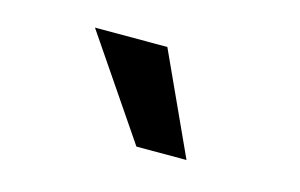

<svg xmlns="http://www.w3.org/2000/svg" viewBox="-42 -847 584 374"><g transform="rotate(15 250.0 -659.5)"><path d="M250 -558 112 -761H258L351 -558Z"/></g></svg>

Font: Nunito Sans 11pt ExtraBold
Style: Italic
Weight: 800
Italic angle: -9°
Version: Version 3.101;gftools[0.9.27]